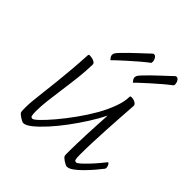

<svg xmlns="http://www.w3.org/2000/svg" viewBox="-215 -930 1086 1086"><g transform="rotate(45 328.5 -386.5)"><path d="M145 13Q141 13 133.5 9.5Q126 6 117.5 0.5Q109 -5 102.5 -10.5Q96 -16 94 -20Q92 -25 91.5 -35.5Q91 -46 91 -63Q91 -81 94 -114Q97 -147 102.5 -191Q108 -235 113.5 -287.5Q119 -340 124 -398Q129 -456 132 -516Q132 -520 134 -522Q136 -524 141 -524Q152 -524 163.5 -521Q175 -518 182.5 -512Q190 -506 189 -497Q188 -445 181.5 -388Q175 -331 167 -275.5Q159 -220 153.5 -171.5Q148 -123 148 -89Q148 -58 151 -49.5Q154 -41 164 -41Q173 -41 199 -66Q225 -91 260.5 -133Q296 -175 333.5 -227Q371 -279 402 -333Q428 -379 446.5 -428.5Q465 -478 465 -515Q465 -520 467 -522Q469 -524 475 -524Q485 -524 494.5 -521Q504 -518 511 -512Q518 -506 518 -497Q518 -495 516 -466.5Q514 -438 511 -393Q508 -348 505 -294.5Q502 -241 500 -187Q498 -133 498 -89Q498 -58 501 -49.5Q504 -41 514 -41Q521 -41 537.5 -56Q554 -71 574 -92Q594 -113 611 -133.5Q628 -154 636 -164Q638 -166 639.5 -168Q641 -170 643 -170Q646 -170 651.5 -160.5Q657 -151 657 -141Q657 -138 656.5 -135.5Q656 -133 654 -131Q642 -115 621.5 -91Q601 -67 577.5 -43Q554 -19 532 -3Q510 13 494 13Q489 13 481.5 9.5Q474 6 465.5 0.5Q457 -5 451 -10.5Q445 -16 443 -20Q441 -25 441 -35.5Q441 -46 441 -63Q441 -85 442 -120Q443 -155 444.5 -196Q446 -237 448.5 -278.5Q451 -320 453 -355Q432 -312 400 -261.5Q368 -211 332 -162.5Q296 -114 260 -74.5Q224 -35 194 -11Q164 13 145 13ZM422 -587Q421 -589 414 -597.5Q407 -606 407 -616Q407 -620 408.5 -624Q410 -628 412 -632Q416 -638 430.5 -653.5Q445 -669 465 -688.5Q485 -708 505.5 -727Q526 -746 541.5 -760.5Q557 -775 562 -780Q566 -784 569 -785Q572 -786 575 -786Q581 -786 586.5 -780Q592 -774 595 -765.5Q598 -757 598 -751Q598 -747 597.5 -744Q597 -741 595 -739Q576 -725 547.5 -701Q519 -677 491 -651.5Q463 -626 443.5 -608Q424 -590 422 -587ZM242 -587Q241 -589 234 -597.5Q227 -606 227 -616Q227 -620 228.5 -624Q230 -628 232 -632Q236 -638 250.5 -653.5Q265 -669 285 -688.5Q305 -708 325.5 -727Q346 -746 361.5 -760.5Q377 -775 382 -780Q386 -784 389 -785Q392 -786 395 -786Q401 -786 406.5 -780Q412 -774 415 -765.5Q418 -757 418 -751Q418 -747 417.5 -744Q417 -741 415 -739Q396 -725 367.5 -701Q339 -677 311 -651.5Q283 -626 263.5 -608Q244 -590 242 -587Z"/></g></svg>

Font: Briem Hand Thin
Style: Regular
Weight: 100
Designer: Gunnlaugur SE Briem, Eben Sorkin
Foundry: Sorkin Type Co.
Version: Version 1.003